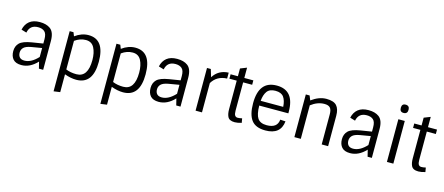

<svg xmlns="http://www.w3.org/2000/svg" viewBox="-60 -1515 5752 2485"><g transform="rotate(15 2816.5 -272.5)"><path d="M430 -548Q490 -505 490 -386V0H433L411 -89Q315 14 200 14Q124 14 88.5 -26Q53 -66 53 -134Q53 -202 95.5 -244Q138 -286 255 -305L404 -329V-386Q404 -460 372.5 -488Q341 -516 286 -516Q176 -516 155 -409L85 -430Q101 -504 152 -545Q203 -586 290.5 -586Q378 -586 430 -548ZM224 -52Q314 -52 404 -149V-269L263 -245Q192 -232 165 -204.5Q138 -177 138 -137.5Q138 -98 159 -75Q180 -52 224 -52Z M943 -586Q1159 -586 1159 -286Q1159 14 935 14Q862 14 778 -17V222L692 234V-572H743L763 -522Q850 -586 943 -586ZM778 -465V-82Q840 -56 919 -56Q1073 -56 1073 -286Q1073 -385 1038.5 -450.5Q1004 -516 926 -516Q848 -516 778 -465Z M1570 -586Q1786 -586 1786 -286Q1786 14 1562 14Q1489 14 1405 -17V222L1319 234V-572H1370L1390 -522Q1477 -586 1570 -586ZM1405 -465V-82Q1467 -56 1546 -56Q1700 -56 1700 -286Q1700 -385 1665.5 -450.5Q1631 -516 1553 -516Q1475 -516 1405 -465Z M2270 -548Q2330 -505 2330 -386V0H2273L2251 -89Q2155 14 2040 14Q1964 14 1928.5 -26Q1893 -66 1893 -134Q1893 -202 1935.5 -244Q1978 -286 2095 -305L2244 -329V-386Q2244 -460 2212.5 -488Q2181 -516 2126 -516Q2016 -516 1995 -409L1925 -430Q1941 -504 1992 -545Q2043 -586 2130.5 -586Q2218 -586 2270 -548ZM2064 -52Q2154 -52 2244 -149V-269L2103 -245Q2032 -232 2005 -204.5Q1978 -177 1978 -137.5Q1978 -98 1999 -75Q2020 -52 2064 -52Z M2618 0H2532V-572H2583L2614 -470Q2684 -581 2819 -586V-507Q2684 -502 2618 -393Z M2848 -513V-572H2946V-676L3032 -710V-572H3153V-513H3032V-134Q3032 -89 3044.5 -70.5Q3057 -52 3081 -52Q3105 -52 3140 -60L3150 -2Q3096 14 3058.5 14Q3021 14 2997 2Q2973 -10 2963 -34Q2946 -70 2946 -131V-513Z M3469 14Q3338 14 3282 -60.5Q3226 -135 3226 -286Q3226 -586 3465 -586Q3701 -586 3701 -298V-277H3311Q3312 -159 3347 -107.5Q3382 -56 3469 -56Q3611 -56 3621 -171L3692 -167Q3673 14 3469 14ZM3313 -341H3615Q3610 -425 3577 -470.5Q3544 -516 3466 -516Q3388 -516 3354 -469.5Q3320 -423 3313 -341Z M3931 -512Q4032 -586 4130 -586Q4228 -586 4268 -541.5Q4308 -497 4308 -406V0H4222V-404Q4222 -464 4199 -490Q4176 -516 4122 -516Q4029 -516 3942 -449V0H3856V-572H3907Z M4834 -548Q4894 -505 4894 -386V0H4837L4815 -89Q4719 14 4604 14Q4528 14 4492.5 -26Q4457 -66 4457 -134Q4457 -202 4499.5 -244Q4542 -286 4659 -305L4808 -329V-386Q4808 -460 4776.5 -488Q4745 -516 4690 -516Q4580 -516 4559 -409L4489 -430Q4505 -504 4556 -545Q4607 -586 4694.5 -586Q4782 -586 4834 -548ZM4628 -52Q4718 -52 4808 -149V-269L4667 -245Q4596 -232 4569 -204.5Q4542 -177 4542 -137.5Q4542 -98 4563 -75Q4584 -52 4628 -52Z M5096 -572H5182V0H5096ZM5139 -668Q5088 -668 5088 -723.5Q5088 -779 5139 -779Q5192 -779 5192 -723.5Q5192 -668 5139 -668Z M5309 -513V-572H5407V-676L5493 -710V-572H5614V-513H5493V-134Q5493 -89 5505.5 -70.5Q5518 -52 5542 -52Q5566 -52 5601 -60L5611 -2Q5557 14 5519.5 14Q5482 14 5458 2Q5434 -10 5424 -34Q5407 -70 5407 -131V-513Z"/></g></svg>

Font: Sintony
Style: Regular
Weight: 400
Version: Version 001.001